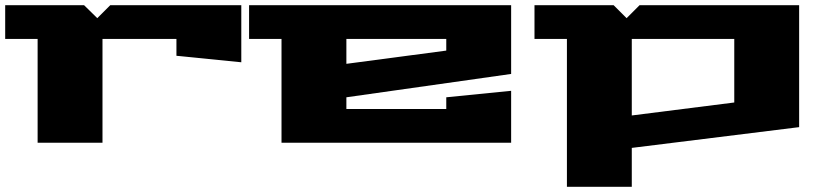

<svg xmlns="http://www.w3.org/2000/svg" viewBox="-20 -550 3190 740"><path d="M0 -400V-530H304L355 -480L405 -530H910V-310L660 -335V-400H375V0H125V-400Z M940 -400V-530H1950V-265L1315 -175V-130H1700V-175L1950 -200V0H1065V-400ZM1315 -304 1700 -355V-400H1315Z M2040 -400V-530H2345L2395 -480L2445 -530H3060V-60L2415 20V170H2165V-400ZM2415 -105 2810 -155V-400H2415Z"/></svg>

Font: Stalinist One
Style: Regular
Weight: 400
Designer: Jovanny Lemonad
Foundry: Alexey Maslov, Jovanny Lemonad
Version: Version 3.004